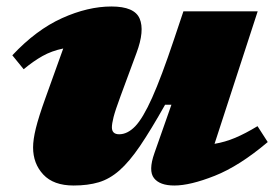

<svg xmlns="http://www.w3.org/2000/svg" viewBox="-20 -557 846 592"><path d="M456 -84.5 508.5 -234H489Q445 -156 411.8 -107Q378.5 -58 348.2 -31.5Q318 -5 284.5 5Q251 15 207 15Q145 15 113.5 -18.8Q82 -52.5 82 -102.5Q82 -126.5 90.5 -161.2Q99 -196 119.5 -253L175 -407.5Q139 -400 111 -384.2Q83 -368.5 53 -343.5L18 -386.5Q91.5 -465 171.2 -501Q251 -537 323.5 -537Q394.5 -537 410.5 -499.8Q426.5 -462.5 401 -394L352 -261.5Q335.5 -217 330.2 -196.2Q325 -175.5 325 -164.5Q325 -143 347.5 -143Q373 -143 396.8 -167.5Q420.5 -192 449 -255.5Q477.5 -319 516.5 -435.5L545.5 -522H774.5L641.5 -113.5Q674 -119 705 -132Q736 -145 774 -168L805.5 -119Q718 -45 642.2 -15Q566.5 15 517.5 15Q472.5 15 454.8 -7.8Q437 -30.5 456 -84.5Z"/></svg>

Font: Newsreader Caption ExtraBold
Style: Italic
Weight: 800
Italic angle: -17°
Designer: Hugues Gentile
Foundry: Production Type
Version: Version 1.001